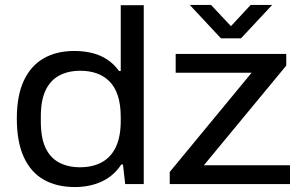

<svg xmlns="http://www.w3.org/2000/svg" viewBox="-20 -744 1225 776"><path d="M283 12Q209 12 156.5 -18Q104 -48 76 -109.5Q48 -171 48 -265Q48 -358 76.5 -418.5Q105 -479 157 -508.5Q209 -538 280 -538Q320 -538 353.5 -529.5Q387 -521 414 -503Q441 -485 461 -457H468V-723H561V0H486L477 -79H470Q439 -32 390.5 -10Q342 12 283 12ZM303 -68Q356 -68 393 -89Q430 -110 449 -151.5Q468 -193 468 -255V-270Q468 -322 456 -358Q444 -394 421.5 -416Q399 -438 369.5 -448Q340 -458 305 -458Q255 -458 219 -438.5Q183 -419 164 -378.5Q145 -338 145 -273V-253Q145 -187 164 -146.5Q183 -106 219 -87Q255 -68 303 -68ZM666 0V-49L997 -450H690V-526H1137V-479L804 -76H1152V0ZM747 -724H833L936 -614L890 -613L993 -724H1080L954 -589H873Z"/></svg>

Font: Archivo SemiExpanded
Style: Regular
Weight: 400
Width: 6
Designer: Hector Gatti
Foundry: Omnibus-Type
Version: Version 2.001